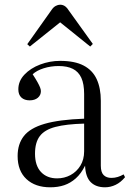

<svg xmlns="http://www.w3.org/2000/svg" viewBox="-20 -783 552 817"><path d="M194 14Q130 14 92.5 -21Q55 -56 55 -119Q55 -170 81.5 -204Q108 -238 169.5 -256Q231 -274 338 -278V-383Q338 -426 326 -452Q314 -478 290 -490Q266 -502 230 -502Q196 -502 166 -492.5Q136 -483 119 -467Q132 -447 139.5 -433.5Q147 -420 150.5 -411Q154 -402 154 -395Q154 -378 141 -367Q128 -356 106 -356Q84 -356 71 -368Q58 -380 58 -403Q58 -438 84 -465.5Q110 -493 151 -508.5Q192 -524 236 -524Q298 -524 336 -504Q374 -484 391.5 -446Q409 -408 409 -354V-78Q409 -50 421 -38Q433 -26 454 -26Q468 -26 481 -30Q494 -34 506 -41L512 -29Q494 -7 472 3.5Q450 14 427 14Q388 14 366 -8Q344 -30 342 -78Q325 -44 302.5 -24Q280 -4 253.5 5Q227 14 194 14ZM223 -24Q254 -24 280 -38Q306 -52 322 -78Q338 -104 338 -139V-257Q262 -255 216 -243Q170 -231 149.5 -204Q129 -177 129 -129Q129 -78 154.5 -51Q180 -24 223 -24ZM107 -585 96 -595 201 -743Q208 -753 217.5 -758Q227 -763 236 -763Q242 -763 248 -761Q254 -759 260 -754Q266 -749 273 -738L375 -596L364 -585L236 -688Z"/></svg>

Font: Literata 60pt Light
Style: Regular
Weight: 300
Designer: Latin by Veronika Burian and Jose Scaglione. Greek by Irene Vlachou. Cyrillic by Vera Evstafieva.
Foundry: TypeTogether
Version: Version 3.103;gftools[0.9.29]